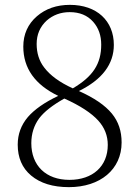

<svg xmlns="http://www.w3.org/2000/svg" viewBox="-20 -757 573 791"><path d="M264 14C393 14 481 -59 481 -170C481 -217 468 -256 441 -289C413 -323 368 -354 305 -382C401 -429 449 -493 449 -572C449 -671 379 -737 268 -737C213 -737 168 -721 132 -690C95 -658 76 -616 76 -565C76 -476 124 -408 220 -362C163 -335 122 -306 95 -275C67 -242 53 -204 53 -161C53 -108 71 -65 108 -34C146 -2 198 14 264 14ZM424 -160C424 -72 362 -16 266 -16C169 -16 109 -75 109 -167C109 -206 120 -240 141 -269C162 -297 197 -324 245 -351C310 -322 357 -291 385 -260C411 -231 424 -198 424 -160ZM280 -393C225 -418 186 -447 162 -479C141 -506 131 -539 131 -576C131 -615 145 -647 172 -672C198 -695 230 -707 267 -707C308 -707 340 -694 364 -667C386 -642 397 -611 397 -573C397 -494 363 -442 280 -393Z"/></svg>

Font: AllPunType ExtraLight
Style: Regular
Weight: 280
Version: 1.0